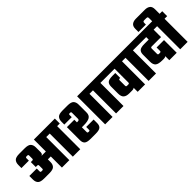

<svg xmlns="http://www.w3.org/2000/svg" viewBox="175 -1984 3109 3109"><g transform="rotate(-45 1729.5 -429.0)"><path d="M520 -642H690V0H520ZM320 -368H567V-255H361ZM659 -642H750V-529H659ZM313 -647Q395 -647 424 -616Q453 -585 453 -530V-421Q453 -393 441 -380.5Q429 -368 406 -365V-360Q429 -357 441 -344.5Q453 -332 453 -304V-195Q453 -140 424 -109Q395 -78 313 -78H191Q109 -78 80 -109Q51 -140 51 -195V-277H221V-211Q221 -200 227 -195.5Q233 -191 244 -191H260Q271 -191 277 -195.5Q283 -200 283 -211V-282Q283 -296 277 -301Q271 -306 260 -306H227V-419H260Q271 -419 277 -424Q283 -429 283 -443V-514Q283 -525 277 -529.5Q271 -534 260 -534H244Q233 -534 227 -529.5Q221 -525 221 -514V-458H51V-530Q51 -585 80 -616Q109 -647 191 -647ZM770 -552H940V0H770ZM710 -642H1000V-529H710Z M1040 -406H1210V-123Q1210 -112 1216 -107.5Q1222 -103 1233 -103H1246Q1253 -103 1258 -107.5Q1263 -112 1263 -123V-187H1433V-107Q1433 -52 1404 -26Q1375 0 1293 0H1180Q1098 0 1069 -26Q1040 -52 1040 -107ZM1293 -647Q1375 -647 1404 -616Q1433 -585 1433 -530V-348Q1433 -286 1390.5 -259.5Q1348 -233 1253 -233H1197V-346H1229Q1248 -346 1255.5 -353.5Q1263 -361 1263 -380V-514Q1263 -525 1257 -529.5Q1251 -534 1240 -534H1227Q1220 -534 1215 -529.5Q1210 -525 1210 -514V-465H1040V-530Q1040 -585 1069 -616Q1098 -647 1180 -647ZM1510 -642H1740V-529H1680V0H1510Z M1760 -552H1930V0H1760ZM1700 -642H1990V-529H1700Z M1950 -642H2485V-529H1950ZM2255 -591H2425V0H2255ZM2214 -472V-359H2203Q2192 -359 2186 -354.5Q2180 -350 2180 -339V-215Q2180 -201 2186 -196Q2192 -191 2203 -191H2232Q2243 -191 2249 -196Q2255 -201 2255 -215L2269 -148Q2269 -114 2257 -96Q2245 -78 2202 -78H2141Q2077 -78 2043.5 -106.5Q2010 -135 2010 -205V-365Q2010 -420 2039 -446Q2068 -472 2150 -472Z M2505 -552H2675V0H2505ZM2445 -642H2735V-529H2445Z M2681 -642H3209V-529H2681ZM2979 -593H3149V-359H2936Q2925 -359 2918 -354Q2911 -349 2911 -335V-215Q2911 -201 2917 -196Q2923 -191 2934 -191H2956Q2967 -191 2973 -196Q2979 -201 2979 -215L2993 -148Q2993 -114 2981 -96Q2969 -78 2926 -78H2902Q2812 -78 2776.5 -106.5Q2741 -135 2741 -205V-365Q2741 -420 2770 -446Q2799 -472 2881 -472H2979ZM2979 -291H3149V0H2979Z M3459 -642V-529H3169V-642ZM3399 -552V0H3229V-552ZM3277 -858Q3331 -858 3365 -833Q3399 -808 3399 -746V-636H3229V-709Q3229 -732 3222.5 -738.5Q3216 -745 3193 -745H3155Q3133 -745 3126 -738.5Q3119 -732 3119 -709V-676H2949V-746Q2949 -808 2983 -833Q3017 -858 3071 -858Z"/></g></svg>

Font: Teko Light
Style: Bold
Weight: 700
Version: Version 2.000;gftools[0.9.28.dev9+g7d2139d.d20230707]